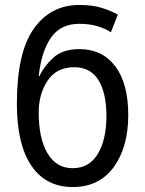

<svg xmlns="http://www.w3.org/2000/svg" viewBox="-20 -744 585 774"><path d="M300 -724Q184 -724 116 -628Q48 -532 48 -326Q48 -162 106.5 -76Q165 10 273 10Q380 10 438.5 -70.5Q497 -151 497 -280Q497 -408 444.5 -477Q392 -546 300 -546Q232 -546 194 -510.5Q156 -475 139 -437H136Q147 -538 186 -593Q225 -648 299 -648Q342 -648 374 -638Q406 -628 427 -614L455 -685Q429 -700 391 -712Q353 -724 300 -724ZM279 -473Q345 -473 377 -421Q409 -369 409 -276Q409 -182 374.5 -124Q340 -66 273 -66Q207 -66 171.5 -126Q136 -186 136 -291Q136 -365 172 -419Q208 -473 279 -473Z"/></svg>

Font: Noto Sans Display Condensed
Style: Regular
Weight: 400
Width: 3
Designer: Monotype Design Team
Foundry: Monotype Imaging Inc.
Version: Version 1.900